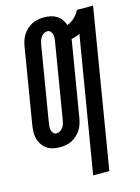

<svg xmlns="http://www.w3.org/2000/svg" viewBox="-139 -820 810 1112"><g transform="rotate(-15 265.5 -264.0)"><path d="M277 215 412 -597Q399 -591 386.5 -587Q374 -583 361 -580L286 -128Q283 -110 277.5 -92.5Q272 -75 262 -59Q252 -43 237.5 -29.5Q223 -16 206.5 -7.5Q190 1 171.5 4.5Q153 8 135 8Q114 8 94 3.5Q74 -1 57.5 -12Q41 -23 29.5 -39.5Q18 -56 12.5 -75.5Q7 -95 8 -116.5Q9 -138 12 -159L86 -607Q89 -625 94.5 -642.5Q100 -660 110 -676Q120 -692 134.5 -705.5Q149 -719 166 -727.5Q183 -736 201 -739.5Q219 -743 237 -743Q257 -743 276.5 -739Q296 -735 312.5 -725Q329 -715 340.5 -699Q352 -683 358 -665Q382 -673 402.5 -692.5Q423 -712 434 -735H531L374 215ZM136 -75Q147 -75 157.5 -81.5Q168 -88 175 -98Q182 -108 185 -119Q188 -130 190 -141L264 -589Q266 -601 267 -612Q268 -623 265 -633.5Q262 -644 255 -652Q248 -660 236 -660Q225 -660 214.5 -653.5Q204 -647 197.5 -637Q191 -627 187.5 -616Q184 -605 182 -594L108 -146Q106 -134 105 -123Q104 -112 107 -101.5Q110 -91 117 -83Q124 -75 136 -75Z"/></g></svg>

Font: Iosevka Oblique
Style: Bold
Weight: 700
Italic angle: -9°
Monospace: yes
Designer: Belleve Invis
Foundry: Belleve Invis
Version: Version 32.5.0; ttfautohint (v1.8.4)